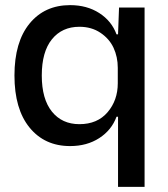

<svg xmlns="http://www.w3.org/2000/svg" viewBox="-20 -558 653 745"><path d="M438 167V-105H432.1Q413.1 -53.2 365.2 -22.2Q317.4 8.8 252 8.8Q153.3 8.8 94.7 -63Q36.1 -134.8 36.1 -265.1Q36.1 -395 94.7 -466.6Q153.3 -538.1 252 -538.1Q317.4 -538.1 365.2 -507.3Q413.1 -476.6 432.1 -424.8H438L441.9 -528.8H541V167ZM142.1 -265.1Q142.1 -173.8 181.4 -125Q220.7 -76.2 288.1 -76.2Q357.9 -76.2 397.5 -122.6Q437 -168.9 437 -234.9V-294.9Q437 -336.9 420.7 -372.3Q404.3 -407.7 369.6 -430.9Q335 -454.1 288.1 -454.1Q220.7 -454.1 181.4 -405.5Q142.1 -356.9 142.1 -265.1Z"/></svg>

Font: Lumene Sans Medium
Style: Regular
Weight: 500
Designer: Deni Anggara
Version: Version 1.003;Glyphs 3.1.2 (3151)